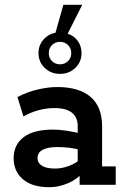

<svg xmlns="http://www.w3.org/2000/svg" viewBox="-20 -773 520 803"><path d="M187 10Q114 10 75.5 -23.5Q37 -57 37 -111Q37 -167 78.5 -199Q120 -231 202 -231Q228 -231 261 -226Q294 -221 322 -213L305 -202V-246Q305 -282 281 -301.5Q257 -321 208 -321Q174 -321 141 -312Q108 -303 78 -286L53 -367Q92 -388 137 -398.5Q182 -409 219 -409Q311 -409 359 -367.5Q407 -326 407 -245V-77H464V0H313V-65L328 -53Q303 -23 264 -6.5Q225 10 187 10ZM210 -68Q239 -68 269.5 -79.5Q300 -91 315 -108L305 -78V-172L322 -144Q296 -152 270 -155Q244 -158 220 -158Q180 -158 158.5 -146.5Q137 -135 137 -112Q137 -91 156 -79.5Q175 -68 210 -68ZM231 -464Q193 -464 167 -489Q141 -514 141 -551Q141 -583 161 -606.5Q181 -630 212 -636L245 -753H324L263 -632Q289 -624 305 -602Q321 -580 321 -551Q321 -514 295 -489Q269 -464 231 -464ZM184 -551Q184 -531 197.5 -517.5Q211 -504 231 -504Q251 -504 264.5 -517.5Q278 -531 278 -551Q278 -571 264.5 -584.5Q251 -598 231 -598Q211 -598 197.5 -584.5Q184 -571 184 -551Z"/></svg>

Font: Rokkitt SemiBold
Style: Regular
Weight: 600
Designer: Vernon Adams
Foundry: Vernon Adams
Version: Version 3.103